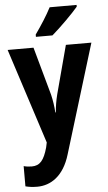

<svg xmlns="http://www.w3.org/2000/svg" viewBox="-65 -900 609 1087"><g transform="rotate(-5 240.0 -356.0)"><path d="M413 -849V-859H260C237 -814 202 -760 168 -712V-699H262C310 -740 383 -813 413 -849ZM2 -639 177 -98 171 -70C151 2 127 30 81 30C65 30 49 28 35 24V139C54 144 76 147 102 147C178 147 253 101 289 -21L478 -639H333L260 -365C250 -325 246 -297 243 -263H240C238 -298 233 -331 225 -365L149 -639Z"/></g></svg>

Font: Noto Sans Kannada UI Condensed
Style: Bold
Weight: 700
Width: 3
Designer: Jelle Bosma - Monotype Design Team
Foundry: Monotype Imaging Inc.
Version: Version 2.005